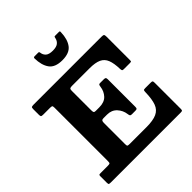

<svg xmlns="http://www.w3.org/2000/svg" viewBox="-258 -1146 1313 1313"><g transform="rotate(-45 399.0 -489.5)"><path d="M409.5 -825Q339.5 -825 311.8 -863.8Q284 -902.5 283 -969.5Q283 -979 294.5 -979H329Q337 -979 338 -971Q340.5 -946.5 356.8 -932Q373 -917.5 409.5 -917.5Q444 -917.5 460.5 -930.5Q477 -943.5 481.5 -964.5Q483.5 -971.5 484.2 -975.2Q485 -979 494 -979H527.5Q535.5 -979 536.8 -976.8Q538 -974.5 537.5 -967Q535.5 -901.5 507 -863.2Q478.5 -825 409.5 -825ZM118 -655H52Q37.5 -655 34.5 -659.5Q31.5 -664 31.5 -677.5V-729Q31.5 -743.5 36 -746.8Q40.5 -750 54 -750H712.5Q728 -750 732.2 -745.8Q736.5 -741.5 736.5 -726V-504.5Q736.5 -491.5 735 -488.2Q733.5 -485 720 -485H662.5Q651 -485 648.8 -490Q646.5 -495 646 -504.5Q644.5 -560.5 631.5 -593.5Q618.5 -626.5 587.5 -640.8Q556.5 -655 501.5 -655H332Q317.5 -655 312 -651.2Q306.5 -647.5 306.5 -632.5V-444.5Q306.5 -430 309.5 -424.5Q312.5 -419 324.5 -419H359.5Q409 -419 434.5 -446.2Q460 -473.5 465 -513Q466.5 -524 469 -528.5Q471.5 -533 480.5 -533H516.5Q528.5 -533 532.5 -529.2Q536.5 -525.5 536.5 -513.5V-248.5Q536.5 -236 533.2 -232Q530 -228 518 -228H482.5Q472.5 -228 469.2 -232.8Q466 -237.5 464.5 -249.5Q459.5 -288.5 432.8 -317.5Q406 -346.5 362 -346.5H327.5Q315.5 -346.5 311 -341Q306.5 -335.5 306.5 -321V-116Q306.5 -100.5 310.8 -97.8Q315 -95 331 -95H491.5Q556 -95 591.2 -111Q626.5 -127 640.5 -164.8Q654.5 -202.5 656 -267.5Q656.5 -282 658.8 -286Q661 -290 675 -290H727Q740 -290 743.2 -286.8Q746.5 -283.5 746.5 -270V-18.5Q746.5 -5.5 743.2 -2.8Q740 0 727.5 0H54Q40.5 0 36 -2Q31.5 -4 31.5 -18V-80Q31.5 -91.5 34.8 -93.2Q38 -95 49.5 -95H117Q134 -95 137.8 -98.5Q141.5 -102 141.5 -119.5V-635Q141.5 -649.5 137 -652.2Q132.5 -655 118 -655Z"/></g></svg>

Font: Besley*
Style: Bold
Weight: 700
Designer: Owen Earl
Foundry: indestructible type*
Version: Version 2.000; ttfautohint (v1.8.3)